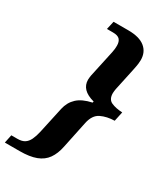

<svg xmlns="http://www.w3.org/2000/svg" viewBox="-269 -853 927 1069"><g transform="rotate(30 194.0 -318.5)"><path d="M-54 124 -43 71H-4Q25 71 42 60Q59 49 69.5 27Q80 5 87 -26L124 -196Q134 -241 165.5 -270.5Q197 -300 258 -313L260 -321Q215 -333 193.5 -355.5Q172 -378 172 -411Q172 -418 173 -425Q174 -432 175 -439L212 -610Q215 -623 216 -634Q217 -645 217 -655Q217 -681 204.5 -694.5Q192 -708 161 -708H122L134 -761H229Q300 -761 336 -732Q372 -703 372 -652Q372 -643 370.5 -629Q369 -615 362 -582L332 -442Q331 -435 330 -428Q329 -421 329 -415Q329 -375 357.5 -362.5Q386 -350 428 -348L415 -287Q366 -286 328.5 -268Q291 -250 279 -194L243 -22Q233 28 210 60.5Q187 93 146 108.5Q105 124 41 124Z"/></g></svg>

Font: Noto Serif
Style: Italic
Weight: 400
Italic angle: -12°
Designer: Monotype Design Team
Foundry: Monotype Imaging Inc.
Version: Version 2.013